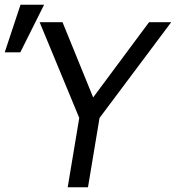

<svg xmlns="http://www.w3.org/2000/svg" viewBox="-80 -794 746 814"><path d="M207 0 256 -294 88 -700H185L315 -381L552 -700H646L342 -294L293 0ZM107 -774 6 -572H-60L7 -774Z"/></svg>

Font: CommitMono
Style: Italic
Weight: 400
Monospace: yes
Designer: Eigil Nikolajsen
Foundry: Eigil Nikolajsen
Version: Version 1.143